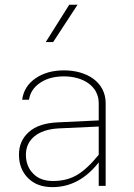

<svg xmlns="http://www.w3.org/2000/svg" viewBox="-20 -785 567 811"><path d="M426.3 -349.1C426.3 -438.5 346.7 -487.8 250.5 -487.8C202.6 -487.8 162.6 -476.6 129.9 -454.1C97.2 -431.6 78.6 -401.4 73.7 -363.8H102.5C106.9 -393.6 123 -417.5 149.9 -435.5C176.8 -453.6 210.4 -462.4 250 -462.4C330.1 -462.4 397 -421.9 397 -349.1V-276.4L222.7 -268.1C169.4 -265.6 129.4 -252 101.6 -227.1C73.7 -202.1 60.1 -170.4 60.1 -131.8C60.1 -91.3 72.8 -58.6 98.1 -33.2C123.5 -7.3 157.7 5.4 201.2 5.4C275.4 5.4 340.8 -27.3 397 -99.1V0H426.3ZM89.4 -131.8C89.4 -193.8 138.2 -238.3 228.5 -242.7L397 -250.5V-131.3C364.3 -90.8 333.5 -62.5 305.2 -45.9C276.4 -28.8 242.7 -20.5 203.6 -20.5C168 -20.5 140.1 -30.8 120.1 -51.8C99.6 -72.3 89.4 -99.1 89.4 -131.8ZM173.3 -607.4H204.6L307.6 -765.1H272.5Z"/></svg>

Font: Estedad Thin
Style: Regular
Weight: 100
Designer: Amin Abedi
Version: Version 7.3